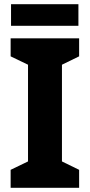

<svg xmlns="http://www.w3.org/2000/svg" viewBox="-20 -897 429 917"><path d="M357.9 -85.9 275.9 -126V-587.9L357.9 -627.9V-713.9H30.8V-627.9L113.8 -587.9V-126L30.8 -85.9V0H357.9ZM32.7 -877V-773.9H354.5V-877Z"/></svg>

Font: Avrile Sans
Style: Bold
Weight: 700
Designer: Monotype Design Team, Google (font), Stefan Peev (BGR Cyrillic), Cristiano Sobral (main changes)
Foundry: The Avrile Sans Project Authors
Version: Version 3.110